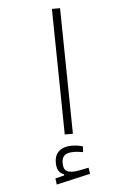

<svg xmlns="http://www.w3.org/2000/svg" viewBox="-63 -738 711 1055"><g transform="rotate(-5 293.0 -211.0)"><path d="M274.4 0 264.2 -693.4H309.1L319.3 0ZM206.5 270.5 202.1 236.3 251.5 224.1V217.8Q211.9 204.6 211.9 150.9Q211.9 108.4 237.1 86.7Q262.2 64.9 307.1 64.9Q339.8 64.9 368.2 74.2L366.2 105.5Q353.5 103.5 341.8 101.8Q330.1 100.1 314.5 100.1Q278.3 100.1 263.7 114Q249 127.9 249 154.3Q249 184.1 261 195.8Q272.9 207.5 301.3 207.5Q318.4 207.5 341.8 202.6Q365.2 197.8 388.7 193.4L394 227.5Z"/></g></svg>

Font: Cascadia Code ExtraLight
Style: Regular
Weight: 200
Monospace: yes
Designer: Aaron Bell
Foundry: Saja Typeworks
Version: Version 2407.024; ttfautohint (v1.8.4)